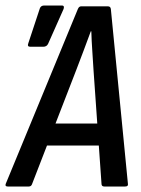

<svg xmlns="http://www.w3.org/2000/svg" viewBox="-34 -678 513 698"><path d="M-6 0Q-17 0 -13 -10L249 -645Q253 -655 261 -655H358Q368 -655 369 -645L431 -10Q433 0 421 0H345Q335 0 335 -10L306 -423Q304 -458 301.5 -493.5Q299 -529 298 -564H296Q283 -529 270 -494Q257 -459 243 -423L83 -10Q80 0 71 0ZM121 -149 150 -229H334L339 -149ZM76 -508Q64 -508 69 -521L111 -648Q115 -658 127 -658H190Q197 -658 198 -654Q199 -650 197 -645L141 -519Q136 -508 123 -508Z"/></svg>

Font: Sofia Sans Condensed SemiBold
Style: Italic
Weight: 600
Italic angle: -9°
Version: Version 4.100